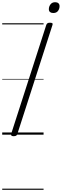

<svg xmlns="http://www.w3.org/2000/svg" viewBox="-20 -1221 560 1741"><path d="M104 14Q90 14 84 9Q78 4 81 -6L400 -996Q404 -1006 411 -1010.5Q418 -1015 433 -1015Q448 -1015 454 -1010.5Q460 -1006 456 -995L137 -5Q134 4 127 9Q120 14 104 14ZM463 -1103Q445 -1103 434 -1111.5Q423 -1120 423 -1138Q423 -1162 438 -1181.5Q453 -1201 480 -1201Q498 -1201 509 -1192Q520 -1183 520 -1165Q520 -1141 506 -1122Q492 -1103 463 -1103ZM0 490H375V500H0ZM0 -20H375V0H0ZM0 -505H375V-500H0ZM0 -1010H375V-1000H0Z"/></svg>

Font: Playwrite NZ Guides
Style: Regular
Weight: 400
Designer: Veronika Burian, José Scaglione
Foundry: TypeTogether
Version: Version 1.003